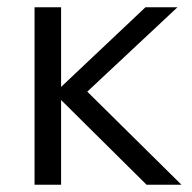

<svg xmlns="http://www.w3.org/2000/svg" viewBox="-20 -508 529 528"><path d="M75 0V-488H148V-269L380 -488H468L220 -256L479 0H383L148 -233V0Z"/></svg>

Font: Red Hat Text
Style: Regular
Weight: 400
Designer: Pentagram, MCKL
Foundry: MCKL
Version: Version 1.030